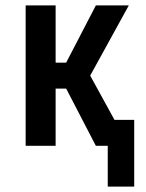

<svg xmlns="http://www.w3.org/2000/svg" viewBox="-20 -540 540 711"><path d="M379 151V0H335L225 -212H186V0H75V-520H186V-308H225L335 -520H457L314 -260L404 -96H477V151Z"/></svg>

Font: Iosevka
Style: Bold
Weight: 700
Monospace: yes
Designer: Belleve Invis
Foundry: Belleve Invis
Version: Version 32.5.0; ttfautohint (v1.8.4)